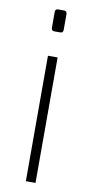

<svg xmlns="http://www.w3.org/2000/svg" viewBox="-85 -766 384 802"><g transform="rotate(10 107.0 -365.0)"><path d="M95 -637Q82 -637 82 -650V-717Q82 -730 95 -730H120Q126 -730 129 -726Q132 -722 132 -717V-650Q132 -637 120 -637ZM86 0V-532H127V0Z"/></g></svg>

Font: Exo Thin ExtraLight
Style: Regular
Weight: 250
Version: Version 2.000